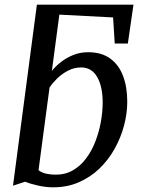

<svg xmlns="http://www.w3.org/2000/svg" viewBox="-20 -790 601 820"><path d="M207 10Q175.5 10 142.2 2.5Q109 -5 87.5 -14L35.5 3L137.5 -770H550L526 -604H470L463 -715.5L233.5 -727.5L201.5 -487Q217 -507 240.5 -525.2Q264 -543.5 293.2 -555.2Q322.5 -567 356.5 -567Q413 -567 450 -540.5Q487 -514 505.2 -466.5Q523.5 -419 523.5 -355.5Q523.5 -305.5 509.8 -253.8Q496 -202 469.5 -154.5Q443 -107 404.5 -70Q366 -33 316.5 -11.5Q267 10 207 10ZM218 -44Q259.5 -44 292 -63Q324.5 -82 348.2 -114Q372 -146 387.5 -186.2Q403 -226.5 410.8 -269.8Q418.5 -313 418.5 -352.5Q418.5 -420.5 395 -461.2Q371.5 -502 326.5 -502Q296.5 -502 270 -488Q243.5 -474 223.5 -454.2Q203.5 -434.5 191.5 -416L144.5 -63Q159 -52 178.5 -48Q198 -44 218 -44Z"/></svg>

Font: Merriweather 20pt
Style: Italic
Weight: 400
Italic angle: -7.8°
Version: Version 2.101